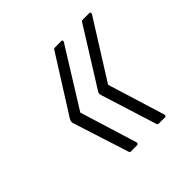

<svg xmlns="http://www.w3.org/2000/svg" viewBox="-104 -520 513 513"><g transform="rotate(-45 153.0 -263.0)"><path d="M114 -93Q110 -93 109 -98L58 -257Q57 -263 60 -269L161 -429Q163 -433 167 -433H191Q194 -433 195 -431.5Q196 -430 194 -426L92 -262L142 -100Q143 -93 137 -93ZM220 -93Q215 -93 214 -98L164 -257Q162 -264 166 -269L266 -429Q268 -433 272 -433H297Q300 -433 300.5 -431.5Q301 -430 300 -426L197 -262L247 -100Q248 -96 246.5 -94.5Q245 -93 243 -93Z"/></g></svg>

Font: Sofia Sans Extra Condensed ExtraLight
Style: Italic
Weight: 250
Italic angle: -9°
Version: Version 4.100